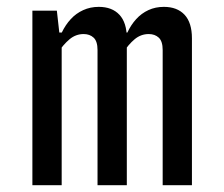

<svg xmlns="http://www.w3.org/2000/svg" viewBox="-20 -545 660 565"><path d="M161.5 0H75.3V-513.7H147.3L157 -427H161.5ZM267 0V-397.8Q267 -423.5 255.5 -434.2Q244 -444.8 226.2 -444.8Q203 -444.8 184.6 -429.4Q166.2 -414 148.8 -387.7L135.5 -449.2H161.8Q172.5 -471.7 188.2 -488.7Q203.8 -505.7 224.8 -515.2Q245.7 -524.8 270.7 -524.8Q309.7 -524.8 331.4 -501.6Q353.2 -478.3 353.2 -432.2V0ZM458.7 0V-397.8Q458.7 -423.5 447.2 -434.2Q435.7 -444.8 417.7 -444.8Q394.5 -444.8 376.2 -429.5Q357.8 -414.2 340.7 -387.7L327.3 -449.2H354.8Q365.3 -471.8 380.8 -488.8Q396.2 -505.8 416.8 -515.3Q437.3 -524.8 462.3 -524.8Q501.3 -524.8 523.1 -501.6Q544.8 -478.3 544.8 -432.2V0Z"/></svg>

Font: Monaspace Neon Var ExtraLight
Style: Regular
Weight: 200
Designer: Riley Cran and the Lettermatic Team
Version: Version 1.200 (Monaspace Neon Var)